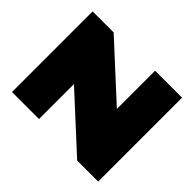

<svg xmlns="http://www.w3.org/2000/svg" viewBox="-138 -696 845 845"><g transform="rotate(-45 284.0 -273.5)"><path d="M24.9 0V-130.9L252.9 -378.9H35.2V-546.9H537.1V-416L309.1 -168H546.9V0Z"/></g></svg>

Font: Trueno Black
Style: Regular
Weight: 900
Designer: Julieta Ulanovsky
Foundry: Julieta Ulanovsky
Version: Version 3.001b | FøM Fix